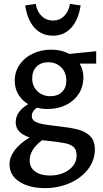

<svg xmlns="http://www.w3.org/2000/svg" viewBox="-20 -681 531 990"><path d="M476 -353H391Q410 -320 410 -281Q410 -235 386.5 -198Q363 -161 321 -140Q279 -119 225 -119Q194 -119 170 -126Q144 -107 144 -83Q144 -66 157.5 -56.5Q171 -47 198.5 -41.5Q226 -36 281 -30Q344 -23 382.5 -13Q421 -3 445 21Q469 45 469 89Q469 146 434 191.5Q399 237 340 263Q281 289 212 289Q131 289 80 256Q29 223 29 166Q29 130 55.5 94Q82 58 133 28Q61 4 61 -50Q61 -79 77 -101.5Q93 -124 125 -144Q92 -164 74 -195Q56 -226 56 -265Q56 -311 81 -347.5Q106 -384 149 -404.5Q192 -425 244 -425Q297 -425 338 -403L476 -417ZM322 -265Q322 -307 296 -333.5Q270 -360 228 -360Q191 -360 168.5 -337.5Q146 -315 146 -277Q146 -237 172.5 -211Q199 -185 240 -185Q278 -185 300 -207Q322 -229 322 -265ZM227 45 197 42Q133 90 133 146Q133 183 161.5 203.5Q190 224 237 224Q295 224 335 195Q375 166 375 120Q375 92 360.5 78Q346 64 318 58Q290 52 227 45ZM110 -653 164 -661Q171 -621 195 -598Q219 -575 253 -575Q287 -575 310.5 -598Q334 -621 341 -661L396 -653Q384 -578 347 -537.5Q310 -497 253 -497Q195 -497 158 -537.5Q121 -578 110 -653Z"/></svg>

Font: Ysabeau Semibold
Style: Regular
Weight: 600
Designer: Christian Thalmann (Catharsis Fonts)
Version: Version 0.003